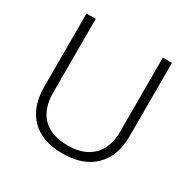

<svg xmlns="http://www.w3.org/2000/svg" viewBox="-160 -873 1042 1043"><g transform="rotate(30 361.0 -352.0)"><path d="M629 -252Q629 -130 558.5 -60Q488 10 359 10Q230 10 161.5 -60Q93 -130 93 -254V-714H151V-254Q151 -150 205 -96Q259 -42 362 -42Q463 -42 517.5 -96.5Q572 -151 572 -248V-714H629Z"/></g></svg>

Font: Noto Sans Lao UI Light
Style: Regular
Weight: 300
Designer: Monotype Design Team
Foundry: Monotype Imaging Inc.
Version: Version 2.000; ttfautohint (v1.8.4.7-5d5b)